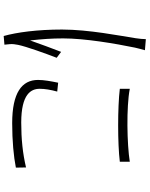

<svg xmlns="http://www.w3.org/2000/svg" viewBox="95 -882 810 1040"><g transform="rotate(90 500.0 -362.0)"><path d="M461 -660V-606C560 -594 759 -594 856 -606V-660C762 -645 560 -641 461 -660ZM428 -272C420 -233 413 -195 413 -163C413 -75 483 -23 647 -23C743 -23 828 -31 888 -43L887 -98C811 -80 733 -72 644 -72C488 -72 461 -126 461 -172C461 -200 466 -230 476 -267L428 -272ZM192 -747C192 -731 190 -713 187 -692C174 -608 140 -437 140 -293C140 -159 155 -49 175 23L222 19C221 10 220 -2 219 -12C218 -24 220 -41 223 -55C232 -99 269 -202 293 -264L261 -288C244 -244 217 -172 199 -120C192 -185 188 -234 188 -299C188 -417 216 -581 238 -688C242 -707 248 -727 252 -742Z"/></g></svg>

Font: Source Han Sans SC Light
Style: Regular
Weight: 300
Designer: Ryoko NISHIZUKA (kana & ideographs); Paul D. Hunt (Latin, Greek & Cyrillic); Wenlong ZHANG (bopomofo); Sandoll Communica
Foundry: Adobe Systems Incorporated
Version: Version 1.004;PS 1.004;hotconv 1.0.82;makeotf.lib2.5.63406